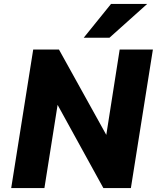

<svg xmlns="http://www.w3.org/2000/svg" viewBox="-20 -957 804 977"><path d="M37 0 149 -705H280L524 -265H520L589 -705H758L646 0H506L270 -429H274L206 0ZM406 -765 545 -937H729L537 -765Z"/></svg>

Font: Nunito Sans 7pt SemiCondensed Black
Style: Italic
Weight: 900
Width: 4
Italic angle: -9°
Designer: Vernon Adams
Foundry: Vernon Adams
Version: Version 3.101;gftools[0.9.27]